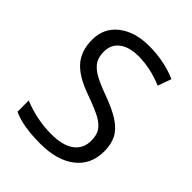

<svg xmlns="http://www.w3.org/2000/svg" viewBox="-207 -839 964 964"><g transform="rotate(45 274.5 -357.0)"><path d="M304 -395Q240 -418 205 -439Q173 -459 159 -482.5Q145 -506 145 -543Q145 -593 182 -621.5Q219 -650 285 -650Q370 -650 457 -613L483 -685Q393 -724 287 -724Q185 -724 123 -675Q61 -626 61 -544Q61 -465 103.5 -416Q146 -367 246 -332Q318 -306 353 -287Q388 -267 402.5 -243Q417 -219 417 -182Q417 -125 374.5 -94Q332 -63 250 -63Q199 -63 147.5 -73.5Q96 -84 52 -103V-23Q120 10 247 10Q365 10 433 -43Q501 -96 501 -190Q501 -240 483 -275.5Q465 -311 422 -339.5Q379 -368 304 -395Z"/></g></svg>

Font: OpenSansMMV
Style: Regular
Weight: 400
Designer: Steve Matteson
Foundry: Ascender Corporation
Version: Version 4.000